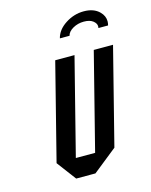

<svg xmlns="http://www.w3.org/2000/svg" viewBox="-104 -735 629 802"><g transform="rotate(-15 211.0 -333.5)"><path d="M168.3 -500H251.7L145.8 -83.3H229.2L335 -500H418.3L312.5 -83.3L208.3 0H125L62.5 -83.3ZM377.5 -583.3Q378.3 -587.5 378.3 -590.8Q378.3 -603.3 364.6 -614.2Q350.8 -625 325 -625Q299.2 -625 277.9 -612.9Q256.7 -600.8 252.5 -583.3H210.8Q219.2 -618.3 256.2 -642.5Q293.3 -666.7 335.8 -666.7Q379.2 -666.7 403.3 -642.5Q421.7 -624.2 421.7 -600.8Q421.7 -592.5 419.2 -583.3Z"/></g></svg>

Font: Yulong
Style: Italic
Weight: 400
Italic angle: -14.25°
Designer: GGBotNet
Foundry: f0n7.com
Version: 1.00